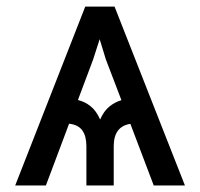

<svg xmlns="http://www.w3.org/2000/svg" viewBox="-20 -566 611 586"><path d="M449.2 0 377.9 -188Q327.1 -180.2 327.1 -119.6V0H243.7V-119.6Q243.7 -150.4 231.4 -167.7Q219.2 -185.1 190.9 -188.5L120.1 0H26.4L240.2 -545.9H329.6L544.4 0ZM217.8 -260.7Q238.8 -255.9 256.3 -241.9Q273.9 -228 285.6 -201.2Q296.9 -227.1 313.7 -240.7Q330.6 -254.4 350.6 -260.3L303.2 -384.3L284.2 -446.3L264.2 -384.3Z"/></svg>

Font: Inter-Regular
Style: Regular
Weight: 400
Designer: Rasmus Andersson
Foundry: rsms
Version: Version 4.000;git-a52131595